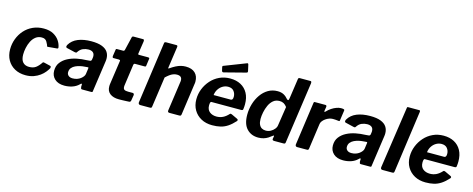

<svg xmlns="http://www.w3.org/2000/svg" viewBox="-35 -1430 5219 2117"><g transform="rotate(15 2574.0 -371.0)"><path d="M330 -540Q396 -540 439.5 -516Q483 -492 507.5 -455.5Q532 -419 538 -380Q538 -372 535.5 -369Q533 -366 523 -365L422 -356Q416 -355 413 -361Q410 -367 408 -377Q400 -394 392 -408Q384 -422 370.5 -430.5Q357 -439 333 -439Q293 -439 264 -416.5Q235 -394 217 -358Q199 -322 190.5 -281.5Q182 -241 182 -206Q182 -146 207.5 -117.5Q233 -89 279 -89Q326 -89 355.5 -110.5Q385 -132 414 -176Q418 -181 430 -178L501 -161Q508 -160 510.5 -153Q513 -146 509 -134Q498 -114 478 -89Q458 -64 427.5 -41.5Q397 -19 356.5 -4.5Q316 10 265 10Q194 10 140.5 -19.5Q87 -49 57.5 -101.5Q28 -154 28 -224Q28 -286 49.5 -343Q71 -400 110.5 -444.5Q150 -489 206 -514.5Q262 -540 330 -540Z M872 -49Q840 -18 797.5 -4Q755 10 708 10Q637 10 597.5 -26.5Q558 -63 558 -120Q558 -177 587.5 -215.5Q617 -254 663.5 -278Q710 -302 765.5 -313Q821 -324 872 -325L908 -328Q927 -328 930 -347L933 -368Q934 -372 934 -376.5Q934 -381 934 -384Q934 -414 916 -429Q898 -444 865 -444Q833 -444 802 -431Q771 -418 748 -382Q745 -377 740.5 -375.5Q736 -374 726 -376L629 -399Q623 -401 619.5 -408Q616 -415 624 -432Q657 -488 721 -514Q785 -540 873 -540Q948 -540 994 -522Q1040 -504 1061 -472Q1082 -440 1082 -397Q1082 -390 1081.5 -383Q1081 -376 1080 -368L1030 -18Q1029 -5 1026 -2.5Q1023 0 1012 0H909Q899 0 896 -7Q893 -14 892 -26L893 -52Q891 -70 872 -49ZM915 -241Q916 -249 914.5 -251.5Q913 -254 905 -253L869 -250Q848 -249 821 -243Q794 -237 769 -225.5Q744 -214 727.5 -194Q711 -174 711 -144Q711 -121 728 -106Q745 -91 776 -91Q804 -91 826.5 -99Q849 -107 865 -119Q882 -132 893 -146.5Q904 -161 906 -176Z M1328 0Q1264 0 1227 -28.5Q1190 -57 1190 -109Q1190 -115 1190 -121Q1190 -127 1191 -134L1231 -412Q1232 -419 1227.5 -421.5Q1223 -424 1215 -424H1153Q1140 -424 1142 -446L1153 -519Q1154 -527 1157.5 -528.5Q1161 -530 1169 -530H1238Q1243 -530 1247.5 -534.5Q1252 -539 1253 -545L1289 -697Q1292 -710 1308 -710H1416Q1423 -710 1426 -705Q1429 -700 1428 -687L1406 -542Q1405 -537 1408 -534Q1411 -531 1416 -531H1519Q1527 -531 1532.5 -528Q1538 -525 1536 -517L1525 -437Q1524 -429 1520.5 -426.5Q1517 -424 1506 -424H1400Q1387 -424 1384 -408L1350 -166Q1349 -161 1349 -157Q1349 -153 1349 -148Q1349 -125 1362.5 -116.5Q1376 -108 1406 -108H1460Q1467 -108 1471.5 -101Q1476 -94 1475 -87L1465 -25Q1463 -6 1446 -4Q1429 -3 1407.5 -2Q1386 -1 1365 -0.5Q1344 0 1328 0Z M1572 0Q1561 0 1555.5 -7.5Q1550 -15 1551 -25L1650 -728Q1652 -737 1656.5 -739.5Q1661 -742 1668 -742H1788Q1803 -742 1801 -724L1766 -480Q1764 -465 1774 -472Q1810 -497 1839.5 -512Q1869 -527 1896 -533.5Q1923 -540 1950 -540Q2020 -540 2057 -504.5Q2094 -469 2094 -407Q2094 -400 2093.5 -392Q2093 -384 2091 -376L2041 -20Q2039 -8 2034.5 -4Q2030 0 2017 0H1906Q1883 0 1887 -25L1935 -363Q1936 -367 1936 -371Q1936 -375 1936 -379Q1936 -404 1922 -416.5Q1908 -429 1878 -429Q1856 -429 1835.5 -421Q1815 -413 1795.5 -398.5Q1776 -384 1754 -363L1705 -19Q1703 -6 1698 -3Q1693 0 1679 0Z M2395 10Q2323 10 2269 -19.5Q2215 -49 2184.5 -101Q2154 -153 2154 -222Q2154 -284 2176.5 -340.5Q2199 -397 2239.5 -442.5Q2280 -488 2335.5 -514Q2391 -540 2458 -540Q2527 -540 2578.5 -512.5Q2630 -485 2658.5 -433Q2687 -381 2687 -307Q2687 -294 2686 -280Q2685 -266 2683 -251Q2682 -243 2677 -239.5Q2672 -236 2660 -236H2323Q2313 -236 2310 -223Q2307 -210 2307 -193Q2307 -145 2338 -120Q2369 -95 2417 -95Q2455 -95 2488 -110.5Q2521 -126 2553 -161Q2558 -166 2563.5 -165.5Q2569 -165 2576 -162L2642 -131Q2662 -122 2649 -105Q2609 -61 2570.5 -35.5Q2532 -10 2489.5 0Q2447 10 2395 10ZM2522 -316Q2532 -316 2539 -324.5Q2546 -333 2546 -355Q2546 -391 2524.5 -418.5Q2503 -446 2459 -446Q2426 -446 2397 -429Q2368 -412 2349 -382.5Q2330 -353 2326 -316ZM2609 -738 2624 -671Q2626 -662 2624 -656.5Q2622 -651 2609 -648L2369 -586Q2359 -583 2353 -588Q2347 -593 2346 -601L2338 -636Q2335 -650 2342 -653L2592 -750Q2597 -753 2602 -750.5Q2607 -748 2609 -738Z M3101 0Q3093 0 3086.5 -4Q3080 -8 3081 -18L3086 -47Q3088 -55 3084 -56Q3080 -57 3072 -50Q3054 -35 3032 -21Q3010 -7 2982.5 1.5Q2955 10 2921 10Q2840 10 2790 -43.5Q2740 -97 2740 -202Q2740 -267 2758 -327Q2776 -387 2810 -435.5Q2844 -484 2891.5 -512Q2939 -540 2998 -540Q3040 -540 3068.5 -524.5Q3097 -509 3120 -481Q3128 -473 3135 -475Q3142 -477 3145 -500L3178 -727Q3179 -736 3184 -739Q3189 -742 3197 -742H3319Q3332 -742 3330 -718L3230 -19Q3229 -8 3224 -4Q3219 0 3206 0ZM3132 -395Q3114 -419 3094 -430Q3074 -441 3047 -441Q3004 -441 2975 -416.5Q2946 -392 2928.5 -353.5Q2911 -315 2902.5 -273Q2894 -231 2894 -196Q2894 -157 2905.5 -132.5Q2917 -108 2936.5 -97Q2956 -86 2982 -86Q3012 -86 3037.5 -100Q3063 -114 3080 -135.5Q3097 -157 3099 -179Z M3364 0Q3352 0 3347 -7.5Q3342 -15 3343 -25L3412 -516Q3413 -525 3416 -527.5Q3419 -530 3426 -530H3545Q3553 -530 3557 -525Q3561 -520 3559 -509L3552 -464Q3551 -454 3554.5 -453.5Q3558 -453 3565 -459Q3588 -484 3615.5 -502Q3643 -520 3670.5 -530Q3698 -540 3721 -540Q3741 -540 3751.5 -537Q3762 -534 3761 -525L3745 -413Q3744 -402 3741.5 -399Q3739 -396 3733 -397Q3713 -400 3694.5 -401Q3676 -402 3665 -402Q3645 -402 3623.5 -394.5Q3602 -387 3583 -373.5Q3564 -360 3551.5 -343.5Q3539 -327 3537 -311L3496 -19Q3494 -6 3489 -3Q3484 0 3470 0H3364Z M4054 -49Q4022 -18 3979.5 -4Q3937 10 3890 10Q3819 10 3779.5 -26.5Q3740 -63 3740 -120Q3740 -177 3769.5 -215.5Q3799 -254 3845.5 -278Q3892 -302 3947.5 -313Q4003 -324 4054 -325L4090 -328Q4109 -328 4112 -347L4115 -368Q4116 -372 4116 -376.5Q4116 -381 4116 -384Q4116 -414 4098 -429Q4080 -444 4047 -444Q4015 -444 3984 -431Q3953 -418 3930 -382Q3927 -377 3922.5 -375.5Q3918 -374 3908 -376L3811 -399Q3805 -401 3801.5 -408Q3798 -415 3806 -432Q3839 -488 3903 -514Q3967 -540 4055 -540Q4130 -540 4176 -522Q4222 -504 4243 -472Q4264 -440 4264 -397Q4264 -390 4263.5 -383Q4263 -376 4262 -368L4212 -18Q4211 -5 4208 -2.5Q4205 0 4194 0H4091Q4081 0 4078 -7Q4075 -14 4074 -26L4075 -52Q4073 -70 4054 -49ZM4097 -241Q4098 -249 4096.5 -251.5Q4095 -254 4087 -253L4051 -250Q4030 -249 4003 -243Q3976 -237 3951 -225.5Q3926 -214 3909.5 -194Q3893 -174 3893 -144Q3893 -121 3910 -106Q3927 -91 3958 -91Q3986 -91 4008.5 -99Q4031 -107 4047 -119Q4064 -132 4075 -146.5Q4086 -161 4088 -176Z M4472 -20Q4470 -6 4465 -3Q4460 0 4445 0H4339Q4326 0 4321 -7Q4316 -14 4317 -25L4420 -727Q4421 -737 4423.5 -739.5Q4426 -742 4434 -742H4560Q4573 -742 4570 -723Z M4831 10Q4759 10 4705 -19.5Q4651 -49 4620.5 -101Q4590 -153 4590 -222Q4590 -284 4612.5 -340.5Q4635 -397 4675.5 -442.5Q4716 -488 4771.5 -514Q4827 -540 4894 -540Q4963 -540 5014.5 -512.5Q5066 -485 5094.5 -433Q5123 -381 5123 -307Q5123 -294 5122 -280Q5121 -266 5119 -251Q5118 -243 5113 -239.5Q5108 -236 5096 -236H4759Q4749 -236 4746 -223Q4743 -210 4743 -193Q4743 -145 4774 -120Q4805 -95 4853 -95Q4891 -95 4924 -110.5Q4957 -126 4989 -161Q4994 -166 4999.5 -165.5Q5005 -165 5012 -162L5078 -131Q5098 -122 5085 -105Q5045 -61 5006.5 -35.5Q4968 -10 4925.5 0Q4883 10 4831 10ZM4958 -316Q4968 -316 4975 -324.5Q4982 -333 4982 -355Q4982 -391 4960.5 -418.5Q4939 -446 4895 -446Q4862 -446 4833 -429Q4804 -412 4785 -382.5Q4766 -353 4762 -316Z"/></g></svg>

Font: Libre Franklin Thin
Style: Bold Italic
Weight: 700
Italic angle: -8°
Version: Version 3.000